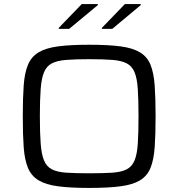

<svg xmlns="http://www.w3.org/2000/svg" viewBox="-20 -916 877 944"><path d="M419 8Q326 8 265.5 0Q205 -8 169.5 -29.5Q134 -51 117.5 -90.5Q101 -130 96.5 -192Q92 -254 92 -344Q92 -434 96.5 -496Q101 -558 117.5 -597.5Q134 -637 169.5 -658.5Q205 -680 265.5 -688Q326 -696 419 -696Q512 -696 572.5 -688Q633 -680 668.5 -658.5Q704 -637 720 -597.5Q736 -558 740.5 -496Q745 -434 745 -344Q745 -254 740.5 -192Q736 -130 720 -90.5Q704 -51 668.5 -29.5Q633 -8 572.5 0Q512 8 419 8ZM419 -64Q488 -64 532.5 -67Q577 -70 603 -83.5Q629 -97 641.5 -127Q654 -157 657.5 -209.5Q661 -262 661 -344Q661 -426 657.5 -478.5Q654 -531 641.5 -561Q629 -591 603 -604.5Q577 -618 532.5 -621.5Q488 -625 419 -625Q351 -625 306 -621.5Q261 -618 235 -604.5Q209 -591 196.5 -561Q184 -531 180 -478.5Q176 -426 176 -344Q176 -262 180 -209.5Q184 -157 196.5 -127Q209 -97 235 -83.5Q261 -70 306 -67Q351 -64 419 -64ZM269 -774V-779L382 -896H461V-891L320 -774ZM481 -774V-779L594 -896H672V-891L532 -774Z"/></svg>

Font: Saira Expanded
Style: Regular
Weight: 400
Width: 7
Designer: Hector Gatti with collaboration of the Omnibus-Type team
Foundry: Omnibus-Type
Version: Version 1.100; ttfautohint (v1.8.3)